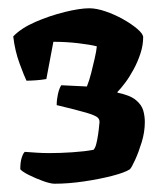

<svg xmlns="http://www.w3.org/2000/svg" viewBox="-20 -790 391 464"><path d="M112 -346Q102 -346 84 -352.5Q66 -359 50 -367Q34 -375 29 -381Q29 -398 32.5 -409Q36 -420 40 -423Q54 -422 69 -421Q84 -420 99 -420Q125 -420 155 -422Q185 -424 206 -428Q210 -432 212.5 -441.5Q215 -451 217 -464.5Q219 -478 220 -490Q222 -500 216.5 -505.5Q211 -511 189 -517.5Q167 -524 117 -536Q117 -549 120 -562.5Q123 -576 128 -584L190 -581Q196 -596 200.5 -614Q205 -632 209 -649.5Q213 -667 214 -678Q199 -682 169.5 -685.5Q140 -689 109 -689L92 -599Q81 -597 67.5 -596Q54 -595 44 -595Q39 -605 27.5 -636Q16 -667 12 -702Q31 -722 65.5 -737Q100 -752 136.5 -761Q173 -770 196 -770Q213 -770 235 -762.5Q257 -755 277.5 -743.5Q298 -732 312 -720Q326 -708 326 -700Q326 -681 319.5 -661Q313 -641 303 -622.5Q293 -604 282.5 -590Q272 -576 264 -568V-566Q294 -560 308 -548.5Q322 -537 326 -523.5Q330 -510 330 -495Q330 -471 322.5 -446.5Q315 -422 306.5 -403.5Q298 -385 294 -381Q282 -373 251 -365Q220 -357 182.5 -351.5Q145 -346 112 -346Z"/></svg>

Font: Texturina Medium 12pt ExtraBold
Style: Regular
Weight: 800
Version: Version 1.002